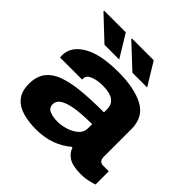

<svg xmlns="http://www.w3.org/2000/svg" viewBox="-187 -891 1069 1069"><g transform="rotate(45 348.0 -356.0)"><path d="M399 -591 262 -719 263 -724H434L515 -591ZM179 -591 43 -719 44 -724H214L295 -591ZM239 12Q185 12 138.5 -1Q92 -14 63.5 -47Q35 -80 35 -140Q35 -200 64 -236.5Q93 -273 147 -291.5Q201 -310 276 -316.5Q351 -323 443 -323V-347Q443 -424 335 -424Q290 -424 259 -411.5Q228 -399 228 -374V-366H54Q53 -372 53 -382Q53 -452 127 -495.5Q201 -539 340 -539Q469 -539 543 -499Q617 -459 617 -366V-148Q617 -110 650 -110H694V-6Q681 -1 654 5.5Q627 12 593 12Q530 12 498.5 -8.5Q467 -29 458 -60H451Q415 -28 362.5 -8Q310 12 239 12ZM296 -103Q327 -103 361 -113.5Q395 -124 419 -145Q443 -166 443 -197V-230Q209 -230 209 -154Q209 -124 235 -113.5Q261 -103 296 -103Z"/></g></svg>

Font: Archivo SemiExpanded ExtraBold
Style: Regular
Weight: 800
Width: 6
Designer: Hector Gatti
Foundry: Omnibus-Type
Version: Version 2.001; ttfautohint (v1.8.3)